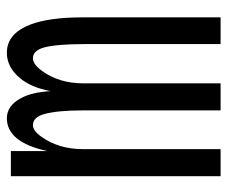

<svg xmlns="http://www.w3.org/2000/svg" viewBox="-70 -546 641 540"><g transform="rotate(-90 250.0 -275.5)"><path d="M95.7 -564.9V-462.9Q120.6 -576.2 188 -576.2Q223.1 -576.2 244.1 -537.1Q261.2 -506.3 264.2 -453.1Q274.4 -508.3 301.3 -540Q332 -576.2 372.1 -576.2Q426.3 -576.2 451.7 -509.3Q471.7 -456.5 471.7 -362.8V24.9H396.5V-356.9Q396.5 -435.1 387.2 -470.7Q378.4 -502.9 356.9 -502.9Q338.9 -502.9 319.8 -475.6Q286.1 -428.2 286.1 -360.8V24.9H210V-361.8Q210 -432.1 200.2 -469.2Q191.4 -502.9 168.5 -502.9Q152.3 -502.9 134.8 -477.5Q101.1 -429.2 101.1 -362.8V24.9H24.9V-564.9Z"/></g></svg>

Font: BIZ UDGothic
Style: Regular
Weight: 400
Monospace: yes
Designer: TypeBank Co., Ltd.
Foundry: Morisawa Inc.
Version: Version 1.05